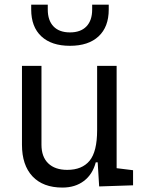

<svg xmlns="http://www.w3.org/2000/svg" viewBox="-20 -803 626 832"><path d="M250.5 9.8Q166.5 9.8 120.8 -38.8Q75.2 -87.4 75.2 -175.8V-517.6H159.7V-175.8Q159.7 -123.5 189 -95.2Q218.3 -66.9 271.5 -66.9Q335.4 -66.9 368.2 -106.4Q400.9 -146 400.9 -239.3V-517.6H485.4V-74.2L556.6 -65.4V0L409.7 4.9L403.3 -99.6H395Q381.3 -47.4 343.5 -18.8Q305.7 9.8 250.5 9.8ZM283.2 -604.5Q203.1 -604.5 159.2 -645.5Q115.2 -686.5 115.2 -761.7V-782.7H187V-761.7Q187 -714.4 211.9 -688.5Q236.8 -662.6 283.2 -662.6Q329.6 -662.6 354.5 -688.5Q379.4 -714.4 379.4 -761.7V-782.7H451.2V-761.7Q451.2 -686.5 407.2 -645.5Q363.3 -604.5 283.2 -604.5Z"/></svg>

Font: Cascadia Code PL SemiLight
Style: Regular
Weight: 350
Monospace: yes
Designer: Aaron Bell
Foundry: Saja Typeworks
Version: Version 2404.023; ttfautohint (v1.8.4)